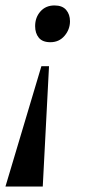

<svg xmlns="http://www.w3.org/2000/svg" viewBox="-59 -484 315 705"><path d="M126 -329Q97 -329 83.5 -345.5Q70 -362 70 -388Q70 -420 89.5 -442Q109 -464 141 -464Q170 -464 184 -447.5Q198 -431 198 -406Q198 -376 178 -352.5Q158 -329 126 -329ZM-39 201 93 -241H121L98 201Z"/></svg>

Font: Spectral
Style: Bold Italic
Weight: 700
Italic angle: -10°
Designer: Jean-Baptiste Levee
Foundry: Production Type
Version: Version 2.001